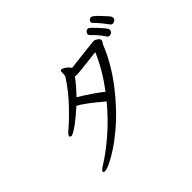

<svg xmlns="http://www.w3.org/2000/svg" viewBox="-180 -1065 1359 1359"><g transform="rotate(-45 500.0 -385.0)"><path d="M187 -4Q261 -49 352 -127Q443 -205 526 -305Q413 -402 353 -435Q300 -386 247 -347Q194 -308 177 -308Q170 -308 165 -314Q164 -315 164 -319Q164 -329 184 -347Q236 -390 310.5 -467.5Q385 -545 443 -635Q446 -640 448 -658V-677Q448 -686 452 -690Q456 -692 459 -692Q471 -692 490.5 -678Q510 -664 521 -646Q751 -673 761 -673Q776 -673 792 -661Q808 -649 808 -638Q808 -635 804 -625Q802 -622 798.5 -618Q795 -614 794 -611Q738 -471 637.5 -340.5Q537 -210 421.5 -113.5Q306 -17 205 27Q183 36 169 36Q157 36 155 31V28Q155 15 187 -4ZM493 -590Q453 -535 396 -477Q437 -453 488 -418.5Q539 -384 569 -359Q663 -484 716 -609Q622 -599 583 -594Q525 -587 516 -587H509Q501 -587 493 -590ZM870 -619Q858 -619 852 -629Q822 -676 772 -724Q767 -729 767 -737Q767 -747 775.5 -755.5Q784 -764 794 -764Q802 -764 809 -758Q824 -746 856 -711Q888 -676 898 -660Q901 -654 901 -649Q901 -634 891 -626.5Q881 -619 870 -619ZM946 -663Q936 -663 929 -673Q881 -738 849 -768Q843 -774 843 -781Q843 -791 851 -798.5Q859 -806 869 -806Q883 -806 921.5 -765.5Q960 -725 973 -708Q978 -700 978 -693Q978 -678 967 -670.5Q956 -663 946 -663Z"/></g></svg>

Font: Fusion Kai T
Style: Regular
Weight: 400
Designer: Fontworks Inc.
Version: Version 24.134;May 13, 2024